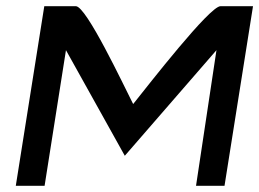

<svg xmlns="http://www.w3.org/2000/svg" viewBox="-20 -600 837 620"><path d="M31 0H124L193 -438L383 -97L679 -438L613 0H705L797 -580H692C657 -580 462 -329 410 -264C379 -325 259 -580 225 -580H123Z"/></svg>

Font: Charger Pro
Style: ExBdSuExtObl
Weight: 400
Designer: Jasper
Foundry: Cannot Into Space Fonts
Version: Version 1.09